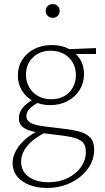

<svg xmlns="http://www.w3.org/2000/svg" viewBox="-20 -637 515 946"><path d="M211 289Q162 289 124 274Q86 259 64 231.5Q42 204 42 167Q42 121 79.5 75Q117 29 195 -6L210 12Q144 45 114 82.5Q84 120 84 159Q84 207 121.5 234Q159 261 219 261Q272 261 313.5 240.5Q355 220 379 186Q403 152 403 112Q403 78 385.5 62Q368 46 332 38.5Q296 31 239 25Q193 20 155.5 13.5Q118 7 95.5 -8.5Q73 -24 73 -53Q73 -75 82.5 -92Q92 -109 110.5 -124.5Q129 -140 156 -156L177 -137Q146 -120 128 -103.5Q110 -87 110 -65Q110 -45 127 -34Q144 -23 177 -17.5Q210 -12 258 -7Q317 -1 358.5 8Q400 17 422 38Q444 59 444 101Q444 152 412.5 195Q381 238 328.5 263.5Q276 289 211 289ZM227 -119Q181 -119 145 -138Q109 -157 88.5 -190Q68 -223 68 -265Q68 -309 90 -343Q112 -377 149.5 -396Q187 -415 235 -415Q305 -415 349.5 -375Q394 -335 394 -272Q394 -229 372.5 -194Q351 -159 313 -139Q275 -119 227 -119ZM232 -148Q269 -148 296 -163Q323 -178 338.5 -205.5Q354 -233 354 -266Q354 -320 319 -353.5Q284 -387 229 -387Q176 -387 142 -354Q108 -321 108 -268Q108 -234 124 -206.5Q140 -179 168 -163.5Q196 -148 232 -148ZM309 -371 297 -394 453 -400V-371ZM240 -549Q225 -549 215 -559Q205 -569 205 -583Q205 -598 215 -607.5Q225 -617 240 -617Q255 -617 264.5 -607.5Q274 -598 274 -583Q274 -569 264.5 -559Q255 -549 240 -549Z"/></svg>

Font: Ysabeau ExtraLight
Style: Regular
Weight: 250
Designer: Christian Thalmann (Catharsis Fonts)
Version: Version 2.002